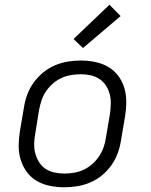

<svg xmlns="http://www.w3.org/2000/svg" viewBox="-20 -784 640 812"><path d="M252 8Q221 8 191 2Q161 -4 136 -18.5Q111 -33 94 -56Q77 -79 68 -107Q59 -135 59 -166Q59 -197 64 -228L81 -328Q85 -355 94.5 -382Q104 -409 121.5 -433.5Q139 -458 162 -477Q185 -496 212 -507.5Q239 -519 266.5 -523.5Q294 -528 321 -528Q352 -528 382 -522Q412 -516 437 -501.5Q462 -487 479.5 -464Q497 -441 505.5 -413Q514 -385 514 -354Q514 -323 509 -292L492 -192Q488 -165 478.5 -138Q469 -111 452 -86.5Q435 -62 412 -43Q389 -24 362 -12.5Q335 -1 307 3.5Q279 8 252 8ZM252 -50Q272 -50 293 -53.5Q314 -57 333.5 -66Q353 -75 370 -90Q387 -105 399 -123Q411 -141 418 -161Q425 -181 428 -202L445 -302Q448 -323 448.5 -344.5Q449 -366 444 -385.5Q439 -405 428 -422Q417 -439 400.5 -450Q384 -461 363.5 -465.5Q343 -470 322 -470Q302 -470 280.5 -466.5Q259 -463 239.5 -454Q220 -445 203 -430Q186 -415 174 -397Q162 -379 155.5 -359Q149 -339 145 -318L129 -218Q125 -197 124.5 -175.5Q124 -154 129.5 -134.5Q135 -115 145.5 -98Q156 -81 172.5 -70Q189 -59 210 -54.5Q231 -50 252 -50ZM331 -581 291 -619 443 -764 490 -716Z"/></svg>

Font: Iosevka Aile Light Oblique
Style: Regular
Weight: 300
Italic angle: -9°
Designer: Belleve Invis
Foundry: Belleve Invis
Version: Version 31.1.0; ttfautohint (v1.8.4)